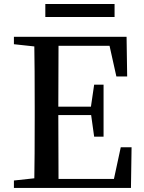

<svg xmlns="http://www.w3.org/2000/svg" viewBox="-20 -917 702 937"><path d="M539.1 -897.5V-834H201.2V-897.5ZM569.3 -198.2H622.1L619.1 0H47.9V-36.1L147.5 -46.9Q149.4 -143.6 149.4 -342.8V-393.6Q149.4 -592.8 147.5 -690.4L47.9 -701.2V-737.3H597.7L600.6 -543.9H547.9L514.6 -693.4H265.6Q264.6 -597.7 264.6 -396.5H423.8L439.5 -503.9H485.4V-250H439.5L424.8 -355.5H264.6Q264.6 -142.6 265.6 -43.9H536.1Z"/></svg>

Font: GenYoMin TW TTF SemiBold
Style: Regular
Weight: 600
Version: Version 1.300